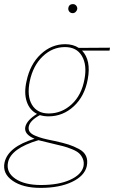

<svg xmlns="http://www.w3.org/2000/svg" viewBox="-72 -625 555 934"><path d="M282 -561Q272 -561 266 -567.5Q260 -574 260 -583Q262 -605 283 -605Q292 -605 298 -598.5Q304 -592 304 -582Q303 -574 296.5 -567.5Q290 -561 282 -561ZM463 -393 461 -379H327Q372 -332 355 -240Q340 -157 287 -108Q234 -59 164 -59Q142 -59 122 -65Q74 -39 68 -10Q65 5 72.5 16Q80 27 99 35Q118 43 136.5 48Q155 53 185 59Q192 60 195 61Q236 70 261 78Q286 86 311.5 99.5Q337 113 346.5 134Q356 155 350 184Q339 231 278 260Q217 289 125 289Q39 289 -11 254Q-61 219 -50 166Q-33 89 96 50Q44 28 51 -7Q58 -40 108 -71Q72 -89 58 -131Q44 -173 57 -230Q74 -312 126 -361Q178 -410 245 -410Q284 -410 311 -392ZM339 -240Q352 -309 326.5 -352.5Q301 -396 244 -396Q183 -396 136 -351Q89 -306 73 -231Q58 -158 83.5 -115.5Q109 -73 165 -73Q228 -73 276.5 -117.5Q325 -162 339 -240ZM334 185Q338 164 331 147.5Q324 131 312.5 120.5Q301 110 277.5 100.5Q254 91 236.5 86.5Q219 82 189 75Q126 60 115 57Q-19 97 -33 165Q-43 213 2 244Q47 275 127 275Q213 275 268.5 250Q324 225 334 185Z"/></svg>

Font: EauTest Thin
Style: Italic
Weight: 250
Italic angle: -12°
Designer: Christian Thalmann (Catharsis Fonts)
Version: Version 0.001;PS 000.001;hotconv 1.0.88;makeotf.lib2.5.64775